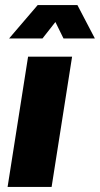

<svg xmlns="http://www.w3.org/2000/svg" viewBox="-20 -739 395 759"><path d="M10 0 91 -515H265L184 0ZM16 -587 129 -719H286L355 -587H231L199 -652L148 -587Z"/></svg>

Font: MuseoModerno Thin ExtraBold
Style: Italic
Weight: 800
Italic angle: -9°
Version: Version 1.003